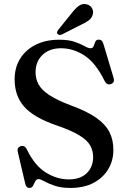

<svg xmlns="http://www.w3.org/2000/svg" viewBox="-20 -909 630 945"><path d="M325.5 16Q281 16 249.5 5.2Q218 -5.5 198.5 -16.5Q179 -27.5 170.5 -27.5Q159 -27.5 153.5 -16.5Q148 -5.5 142.5 5.2Q137 16 125.5 16Q108 16 104 -6L67 -163.5Q63 -183 82 -189.5Q101 -195.5 112 -174Q151 -93.5 205.8 -59.8Q260.5 -26 319 -26Q375 -26 406.5 -56.2Q438 -86.5 438.5 -135.5Q438.5 -166 424.5 -192Q410.5 -218 371.5 -242.2Q332.5 -266.5 258 -292Q146 -330.5 99 -384Q52 -437.5 52 -518Q52 -577 79.5 -620.8Q107 -664.5 156.2 -689Q205.5 -713.5 271 -713.5Q318 -713.5 348 -703Q378 -692.5 396.2 -682Q414.5 -671.5 426 -671.5Q437 -671.5 440.8 -682Q444.5 -692.5 449 -703.2Q453.5 -714 466.5 -714Q475 -714 480.8 -708.5Q486.5 -703 490.5 -688L539 -526Q546 -502 525.5 -495Q506 -489 495.5 -509.5Q451 -600 395.8 -635.8Q340.5 -671.5 280.5 -671.5Q223.5 -671.5 189.2 -638.8Q155 -606 155 -552.5Q155 -521.5 169.5 -494.2Q184 -467 222 -441.5Q260 -416 331 -389.5Q408.5 -361 453.8 -329.2Q499 -297.5 518.8 -258.5Q538.5 -219.5 538 -170Q538 -119 513 -76.8Q488 -34.5 440.8 -9.2Q393.5 16 325.5 16ZM333 -844.5Q351 -867.5 367.8 -880Q384.5 -892.5 405.5 -888Q424 -884 432.5 -869.2Q441 -854.5 437 -840Q433 -821.5 418.5 -810Q404 -798.5 381.5 -788.5L285 -739.5Q271 -733.5 263.5 -742Q259 -746.5 261 -751.8Q263 -757 266.5 -762Z"/></svg>

Font: Fraunces 9pt
Style: Regular
Weight: 400
Version: Version 1.000;[b76b70a41]